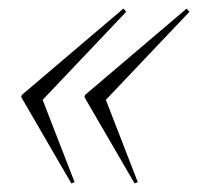

<svg xmlns="http://www.w3.org/2000/svg" viewBox="-20 -485 462 448"><path d="M154 -60 146.5 -57 29.5 -258.5 31 -263.5 268 -465 274.5 -457.5 79.5 -252ZM301.5 -60 294 -57 177 -258.5 178.5 -263.5 415.5 -465 422 -457.5 227 -252Z"/></svg>

Font: Newsreader Display ExtraLight
Style: Italic
Weight: 275
Italic angle: -17°
Designer: Hugues Gentile
Foundry: Production Type
Version: Version 1.002